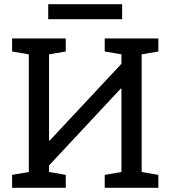

<svg xmlns="http://www.w3.org/2000/svg" viewBox="-20 -894 809 914"><path d="M37.6 0V-61.5L117.2 -75.2V-635.3L37.6 -648.9V-710.9H117.2H213.4H293V-648.9L213.4 -635.3V-225.6L216.3 -224.6L558.1 -590.3V-635.3L478.5 -648.9V-710.9H558.1H654.3H733.9V-648.9L654.3 -635.3V-75.2L733.9 -61.5V0H478.5V-61.5L558.1 -75.2V-471.7L555.2 -472.7L213.4 -106.4V-75.2L293 -61.5V0ZM209.5 -802.7V-874H561.5V-802.7Z"/></svg>

Font: Roboto Slab LO
Style: Regular
Weight: 400
Designer: Google
Version: Version 2.000